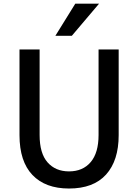

<svg xmlns="http://www.w3.org/2000/svg" viewBox="-20 -1035 769 1072"><path d="M88.9 -280.3V-758.8H201.2V-281.2Q201.2 -178.7 245.6 -128.4Q290 -78.1 365.2 -78.1Q442.4 -78.1 486.3 -129.9Q530.3 -181.6 530.3 -281.2V-758.8H642.6V-280.3Q642.6 -138.7 572.3 -60.5Q502 17.6 365.2 17.6Q233.4 17.6 161.1 -58.1Q88.9 -133.8 88.9 -280.3ZM289.1 -835 400.4 -1014.6H533.2L380.9 -835Z"/></svg>

Font: Gothic A1 SemiBold
Style: Regular
Weight: 600
Version: Version 2.50